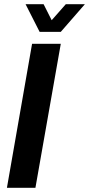

<svg xmlns="http://www.w3.org/2000/svg" viewBox="-20 -896 425 916"><path d="M13 0 133 -687H270L149 0ZM385 -876 270 -744H169L102 -876H188L244 -765L197 -766L294 -876Z"/></svg>

Font: Archivo Condensed
Style: Bold Italic
Weight: 700
Width: 3
Italic angle: -10°
Designer: Hector Gatti
Foundry: Omnibus-Type
Version: Version 2.001